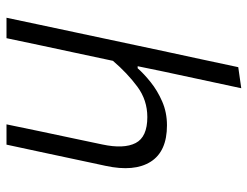

<svg xmlns="http://www.w3.org/2000/svg" viewBox="-108 -674 781 606"><g transform="rotate(90 283.0 -370.5)"><path d="M35.5 0Q47.5 -55.5 58.2 -107.2Q69 -159 82 -219L140.5 -494Q154 -556.5 166.8 -615.8Q179.5 -675 191.5 -731.5L258 -741Q232.5 -622 205 -494L188.5 -414H195Q212 -433.5 238.8 -455Q265.5 -476.5 300 -491.5Q334.5 -506.5 375 -506.5Q457.5 -506.5 490 -455Q522.5 -403.5 503 -313Q498.5 -292 493.8 -270.2Q489 -248.5 483 -219.5Q470 -158 459 -107Q448 -56 436 0H372Q383.5 -56 394.2 -107Q405 -158 417.5 -217L435.5 -302.5Q450 -370.5 431 -407.5Q412 -444.5 349 -444.5Q295.5 -444.5 253 -413Q210.5 -381.5 171.5 -336L146 -216.5Q133.5 -158 122.5 -106.8Q111.5 -55.5 100 0Z"/></g></svg>

Font: Commissioner Light
Style: Italic
Weight: 300
Italic angle: -12°
Designer: Kostas Bartsokas
Foundry: Kostas Bartsokas
Version: Version 1.000; ttfautohint (v1.8.3)